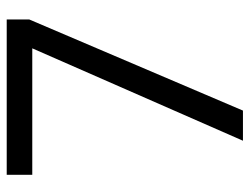

<svg xmlns="http://www.w3.org/2000/svg" viewBox="-108 -654 761 586"><g transform="rotate(-90 273.0 -360.5)"><path d="M507 -652 229 0H137L419 -643H33V-721H507Z"/></g></svg>

Font: DVN-Poppins
Style: Regular
Weight: 400
Designer: Ninad Kale (Devanagari), Jonny Pinhorn (Latin)
Foundry: Indian Type Foundry
Version: 4.004